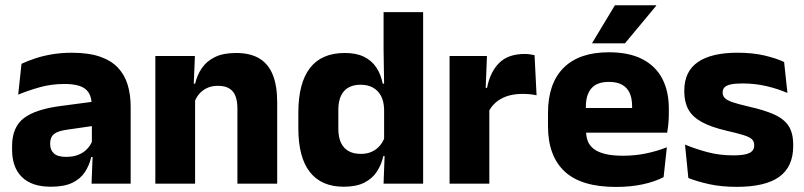

<svg xmlns="http://www.w3.org/2000/svg" viewBox="-20 -707 3096 739"><path d="M332.4 0 337.1 -123 333.6 -130.7V-284L332.7 -303.9Q332.7 -345.1 308.5 -364.5Q284.3 -383.8 227.8 -383.8Q178.3 -383.8 133.8 -371.4Q89.3 -359 50 -342.8L62.8 -461.4Q86.3 -472.5 115.7 -482.3Q145.2 -492.1 180.6 -498Q215.9 -504 256.4 -504Q321 -504 364.6 -489Q408.1 -474 434 -446.4Q460 -418.8 471.4 -380.6Q482.9 -342.5 482.9 -296.4V0ZM176 11.7Q102.4 11.7 64.5 -25.4Q26.5 -62.6 26.5 -131V-144.3Q26.5 -217.1 71.1 -251.7Q115.8 -286.3 213.3 -299L345.3 -316.5L354.3 -224.6L237.3 -207.7Q201.8 -202.8 187.5 -190.8Q173.1 -178.8 173.1 -155.4V-151.8Q173.1 -129.5 187.6 -116.4Q202.1 -103.2 234.1 -103.2Q262 -103.2 282.1 -111.5Q302.3 -119.8 315.4 -133.8Q328.6 -147.7 335.1 -164.4L356.6 -102.7H331.3Q323.6 -70.3 306.7 -44.5Q289.8 -18.6 258.4 -3.5Q227.1 11.7 176 11.7Z M893.8 0V-288.8Q893.8 -315.9 886.9 -335.6Q879.9 -355.4 863.4 -366Q846.9 -376.7 818.5 -376.7Q794.9 -376.7 776.9 -368.2Q758.9 -359.8 746.8 -345.6Q734.7 -331.4 728.4 -313.5L704.8 -385H731Q738.8 -418.5 757.1 -445.1Q775.4 -471.7 807.3 -487.4Q839.3 -503.1 888.4 -503.1Q943.4 -503.1 978.4 -481.9Q1013.4 -460.7 1030.1 -418.7Q1046.9 -376.6 1046.9 -313.3V0ZM577.9 0V-491.4H730.2L725.1 -368.6L730.9 -354.2V0Z M1302.8 11.7Q1217 11.7 1172.6 -44.9Q1128.3 -101.4 1128.3 -213.2V-273.3Q1128.3 -386.8 1172.8 -444.9Q1217.3 -503.1 1307.5 -503.1Q1351.3 -503.1 1381 -488.5Q1410.7 -473.9 1428.3 -447.5Q1446 -421.1 1453.1 -385H1494.7L1458.4 -286.2Q1457.6 -316.4 1446.7 -337.4Q1435.7 -358.4 1415.9 -369.6Q1396.1 -380.8 1368 -380.8Q1326.2 -380.8 1304.2 -356.3Q1282.2 -331.8 1282.2 -283.1V-212.6Q1282.2 -164.1 1304.3 -139.4Q1326.3 -114.7 1369.8 -114.7Q1393.1 -114.7 1411.4 -123.2Q1429.6 -131.7 1442.2 -146.5Q1454.8 -161.4 1461 -180.3L1498.3 -106.4H1455.5Q1448.2 -73.5 1430.7 -46.6Q1413.1 -19.7 1382.2 -4Q1351.2 11.7 1302.8 11.7ZM1456.3 0 1461 -124.3 1458.4 -150.7V-349.5L1458.6 -371L1456.4 -513.7V-660.3H1608.6V0Z M1860.4 -276 1818.5 -368.9H1854.7Q1866.4 -430 1901.2 -464.6Q1935.9 -499.3 1999.3 -499.3Q2010.4 -499.3 2019.7 -497.9Q2029.1 -496.5 2037.5 -494.6L2045.2 -340.2Q2034.6 -342.8 2020.5 -344.2Q2006.4 -345.6 1992 -345.6Q1943 -345.6 1909.6 -327.3Q1876.2 -309 1860.4 -276ZM1710.4 0V-491.4H1854.3L1848 -334.7L1863.4 -332.5V0Z M2351 12.5Q2216.9 12.5 2153.1 -47.2Q2089.2 -107 2089.2 -221.4V-272.5Q2089.2 -385.7 2149.1 -445.8Q2208.9 -505.8 2323.7 -505.8Q2400.5 -505.8 2451.6 -479.7Q2502.8 -453.6 2528.6 -405.1Q2554.3 -356.5 2554.3 -288.5V-272.1Q2554.3 -253 2552.7 -233.3Q2551 -213.5 2547.8 -196.4H2410.1Q2411.8 -225.6 2412.4 -251.4Q2413 -277.2 2413 -297.9Q2413 -328.3 2403.5 -349.2Q2393.9 -370 2374.2 -380.9Q2354.5 -391.8 2323.7 -391.8Q2277.7 -391.8 2256.4 -367.1Q2235 -342.4 2235 -296.9V-252L2235.9 -235.3V-200.5Q2235.9 -181.3 2242.2 -164.4Q2248.5 -147.5 2264.3 -134.7Q2280.2 -121.9 2307.9 -114.8Q2335.7 -107.6 2378.6 -107.6Q2423.9 -107.6 2466 -116.3Q2508.1 -125 2546.7 -140.1L2534.2 -25.2Q2500.2 -7.5 2453.6 2.5Q2407.1 12.5 2351 12.5ZM2170.2 -196.4V-291.2H2517V-196.4ZM2346.8 -686.8H2505.7V-684.9L2385.4 -540.2H2259.3V-541.7Z M2815.4 12.2Q2756.8 12.2 2709.8 1.9Q2662.9 -8.5 2629.4 -21.9L2616.6 -150.4Q2655 -134.4 2701.7 -121.7Q2748.5 -109 2803 -109Q2846.7 -109 2864.8 -118.3Q2882.9 -127.6 2882.9 -147.1V-149Q2882.9 -162.7 2873.8 -171.3Q2864.7 -179.8 2841.7 -187Q2818.8 -194.2 2777.8 -203.5Q2716.3 -217.8 2680.5 -237.7Q2644.6 -257.6 2629.2 -286.2Q2613.8 -314.8 2613.8 -354.5V-358.6Q2613.8 -431.6 2665.9 -467.9Q2718 -504.1 2819 -504.1Q2876 -504.1 2921.6 -493.6Q2967.2 -483 2998 -468.4L3010.8 -349.2Q2975.2 -364.8 2930.9 -375.3Q2886.6 -385.8 2838.1 -385.8Q2808.5 -385.8 2791.7 -381.9Q2774.9 -377.9 2768.2 -370.3Q2761.5 -362.8 2761.5 -352.1V-350.3Q2761.5 -338.4 2769.4 -329.9Q2777.3 -321.4 2798.7 -313.9Q2820.1 -306.5 2860.2 -297.2Q2921.8 -283.5 2959.9 -266.3Q2997.9 -249.2 3015.5 -221.9Q3033 -194.7 3033 -149.3V-144.9Q3033 -65.4 2979.5 -26.6Q2926 12.2 2815.4 12.2Z"/></svg>

Font: Anek Gujarati Medium
Style: Regular
Weight: 500
Designer: Mrunmayee Ghaisas (Gujarati), Yesha Goshar (Latin)
Foundry: Ek Type
Version: Version 1.003